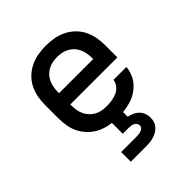

<svg xmlns="http://www.w3.org/2000/svg" viewBox="-205 -659 1010 1010"><g transform="rotate(-45 300.0 -154.0)"><path d="M303 8Q273 8 243.5 3Q214 -2 187 -14.5Q160 -27 138 -48Q116 -69 102 -95Q88 -121 82.5 -150.5Q77 -180 77 -210V-310Q77 -340 82.5 -369Q88 -398 101.5 -424.5Q115 -451 136.5 -471.5Q158 -492 185 -505Q212 -518 241 -523Q270 -528 300 -528Q330 -528 359 -523Q388 -518 415 -505Q442 -492 463.5 -471.5Q485 -451 498.5 -424.5Q512 -398 517.5 -369Q523 -340 523 -310V-218H173V-210Q173 -192 176 -174.5Q179 -157 186.5 -141Q194 -125 206.5 -112Q219 -99 234.5 -90.5Q250 -82 267.5 -79Q285 -76 303 -76Q322 -76 341.5 -79Q361 -82 379 -90Q397 -98 410 -114Q423 -130 425 -149H521Q519 -124 509.5 -100.5Q500 -77 483.5 -58.5Q467 -40 446 -26.5Q425 -13 401 -5.5Q377 2 352 5Q327 8 303 8ZM173 -302H427V-310Q427 -328 424 -345Q421 -362 414 -378Q407 -394 395 -407Q383 -420 367.5 -428.5Q352 -437 335 -440.5Q318 -444 300 -444Q282 -444 265 -440.5Q248 -437 232.5 -428.5Q217 -420 205 -407Q193 -394 186 -378Q179 -362 176 -345Q173 -328 173 -310ZM185 220V148H300Q309 148 317.5 147Q326 146 334 143Q342 140 348 133.5Q354 127 354 118Q354 110 348.5 102.5Q343 95 334.5 91.5Q326 88 317.5 87Q309 86 300 86H259V0H341V41Q357 44 372.5 51Q388 58 399.5 69.5Q411 81 417 96.5Q423 112 423 129Q423 143 419 157Q415 171 405.5 182Q396 193 383.5 200.5Q371 208 357 212.5Q343 217 328.5 218.5Q314 220 300 220Z"/></g></svg>

Font: Iosevka SS04 Medium Extended
Style: Regular
Weight: 500
Width: 7
Monospace: yes
Designer: Belleve Invis
Foundry: Belleve Invis
Version: Version 19.0.0; ttfautohint (v1.8.4)